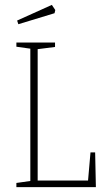

<svg xmlns="http://www.w3.org/2000/svg" viewBox="-20 -765 442 785"><path d="M47 -17 104 -25V-566L47 -574V-591H205V-573L134 -564V-27H340L350 -142H369L372 0H47ZM50 -681 192 -745 206 -724 203 -711 55 -666Z"/></svg>

Font: Grenze Thin
Style: Regular
Weight: 250
Designer: Renata Polastri
Foundry: Omnibus-Type
Version: Version 1.002; ttfautohint (v1.8)